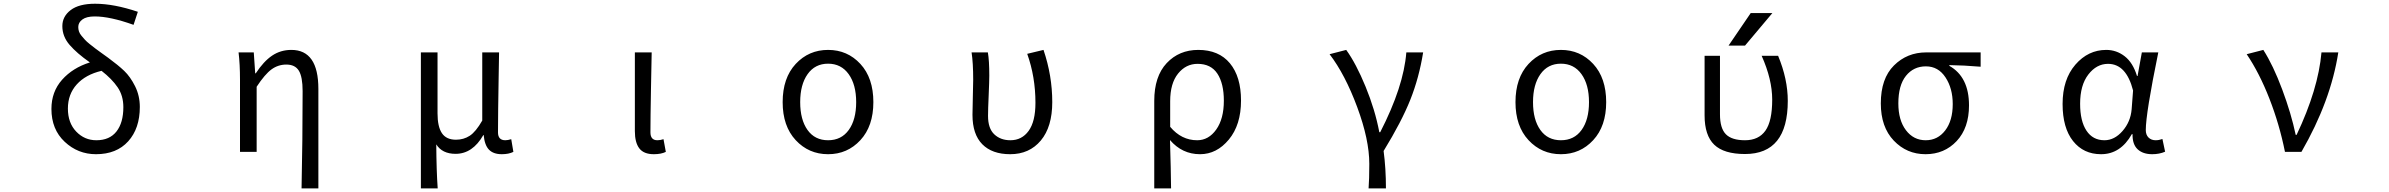

<svg xmlns="http://www.w3.org/2000/svg" viewBox="-20 -829 13040 1048"><path d="M505.9 -63.5Q578.1 -63.5 615.7 -111.3Q653.3 -159.2 653.3 -244.1Q653.3 -306.6 622.1 -352.5Q590.8 -398.4 534.2 -442.4Q447.3 -421.9 398.9 -368.2Q350.6 -314.5 350.6 -236.3Q350.6 -158.2 396 -110.8Q441.4 -63.5 505.9 -63.5ZM732.4 -764.6 709 -693.4Q581.1 -739.3 497.1 -739.3Q452.1 -739.3 429.7 -722.7Q407.2 -706.1 407.2 -681.6Q407.2 -668.9 411.1 -657.2Q415 -645.5 424.8 -633.8Q434.6 -622.1 443.4 -612.3Q452.1 -602.5 469.7 -588.4Q487.3 -574.2 499 -565.4Q510.7 -556.6 533.7 -540Q556.6 -523.4 570.3 -513.7Q625 -473.6 658.2 -441.9Q691.4 -410.2 717.3 -358.4Q743.2 -306.6 743.2 -245.1Q743.2 -127.9 679.7 -57.6Q616.2 12.7 503.9 12.7Q405.3 12.7 333 -55.2Q260.7 -123 260.7 -234.4Q260.7 -328.1 318.8 -393.6Q377 -459 470.7 -488.3Q399.4 -538.1 359.9 -584Q320.3 -629.9 320.3 -686.5Q320.3 -739.3 365.7 -773.9Q411.1 -808.6 499 -808.6Q601.6 -808.6 732.4 -764.6Z M1717.8 199.2H1626Q1631.8 -66.4 1631.8 -332Q1631.8 -409.2 1611.3 -442.9Q1590.8 -476.6 1543 -476.6Q1498 -476.6 1461.9 -450.2Q1425.8 -423.8 1380.9 -355.5V0H1290V-393.6Q1290 -478.5 1282.2 -543H1365.2L1373 -428.7H1376Q1418.9 -494.1 1465.3 -525.4Q1511.7 -556.6 1570.3 -556.6Q1717.8 -556.6 1717.8 -343.8Z M2277.3 199.2V-543H2368.2V-210Q2368.2 -137.7 2392.1 -102.1Q2416 -66.4 2468.8 -66.4Q2510.7 -66.4 2543.9 -87.9Q2577.1 -109.4 2612.3 -170.9V-543H2704.1Q2703.1 -493.2 2701.7 -401.4Q2700.2 -309.6 2699.2 -236.8Q2698.2 -164.1 2698.2 -106.4Q2698.2 -63.5 2738.3 -63.5Q2752 -63.5 2770.5 -69.3L2782.2 0Q2756.8 12.7 2718.8 12.7Q2672.9 12.7 2648.9 -12.2Q2625 -37.1 2620.1 -91.8H2618.2Q2559.6 10.7 2466.8 10.7Q2393.6 10.7 2361.3 -41Q2362.3 105.5 2369.1 199.2Z M3548.8 12.7Q3494.1 12.7 3469.7 -19Q3445.3 -50.8 3445.3 -113.3V-543H3537.1Q3536.1 -501 3533.2 -341.8Q3530.3 -182.6 3530.3 -106.4Q3530.3 -63.5 3568.4 -63.5Q3584 -63.5 3601.6 -69.3L3614.3 0Q3588.9 12.7 3548.8 12.7Z M4252 -271.5Q4252 -403.3 4323.2 -480Q4394.5 -556.6 4500 -556.6Q4605.5 -556.6 4676.3 -480Q4747.1 -403.3 4747.1 -271.5Q4747.1 -140.6 4676.3 -64Q4605.5 12.7 4500 12.7Q4394.5 12.7 4323.2 -64Q4252 -140.6 4252 -271.5ZM4387.7 -119.6Q4427.7 -63.5 4500 -63.5Q4572.3 -63.5 4612.8 -119.6Q4653.3 -175.8 4653.3 -271.5Q4653.3 -367.2 4612.3 -424.3Q4571.3 -481.4 4500 -481.4Q4428.7 -481.4 4388.2 -424.3Q4347.7 -367.2 4347.7 -271.5Q4347.7 -175.8 4387.7 -119.6Z M5494.1 12.7Q5395.5 12.7 5341.8 -41.5Q5288.1 -95.7 5288.1 -202.1Q5288.1 -234.4 5290 -297.9Q5292 -361.3 5292 -393.6Q5292 -486.3 5283.2 -543H5372.1Q5379.9 -499 5379.9 -416Q5379.9 -386.7 5376.5 -308.6Q5373 -230.5 5373 -196.3Q5373 -127.9 5407.2 -95.7Q5441.4 -63.5 5495.1 -63.5Q5557.6 -63.5 5594.7 -114.7Q5631.8 -166 5631.8 -267.6Q5631.8 -409.2 5586.9 -535.2L5675.8 -556.6Q5723.6 -416 5723.6 -271.5Q5723.6 -136.7 5661.1 -62Q5598.6 12.7 5494.1 12.7Z M6280.3 199.2V-278.3Q6280.3 -412.1 6348.1 -484.4Q6416 -556.6 6520.5 -556.6Q6632.8 -556.6 6693.4 -483.4Q6753.9 -410.2 6753.9 -280.3Q6753.9 -147.5 6687.5 -67.4Q6621.1 12.7 6530.3 12.7Q6432.6 12.7 6366.2 -64.5Q6371.1 95.7 6372.1 199.2ZM6514.6 -63.5Q6577.1 -63.5 6618.7 -122.1Q6660.2 -180.7 6660.2 -279.3Q6660.2 -373 6625 -426.8Q6589.8 -480.5 6516.6 -480.5Q6453.1 -480.5 6410.2 -427.2Q6367.2 -374 6367.2 -276.4V-136.7Q6428.7 -63.5 6514.6 -63.5Z M7544.9 199.2H7450.2Q7454.1 150.4 7454.1 65.4Q7454.1 -66.4 7388.2 -244.1Q7322.3 -421.9 7237.3 -533.2L7328.1 -556.6Q7381.8 -482.4 7433.6 -356.4Q7485.4 -230.5 7508.8 -107.4H7513.7Q7641.6 -356.4 7656.2 -543H7748Q7725.6 -404.3 7678.2 -285.2Q7630.9 -166 7532.2 -4.9Q7544.9 89.8 7544.9 199.2Z M8252 -271.5Q8252 -403.3 8323.2 -480Q8394.5 -556.6 8500 -556.6Q8605.5 -556.6 8676.3 -480Q8747.1 -403.3 8747.1 -271.5Q8747.1 -140.6 8676.3 -64Q8605.5 12.7 8500 12.7Q8394.5 12.7 8323.2 -64Q8252 -140.6 8252 -271.5ZM8387.7 -119.6Q8427.7 -63.5 8500 -63.5Q8572.3 -63.5 8612.8 -119.6Q8653.3 -175.8 8653.3 -271.5Q8653.3 -367.2 8612.3 -424.3Q8571.3 -481.4 8500 -481.4Q8428.7 -481.4 8388.2 -424.3Q8347.7 -367.2 8347.7 -271.5Q8347.7 -175.8 8387.7 -119.6Z M9536.1 -757.8H9654.3L9504.9 -580.1H9415ZM9738.3 -278.3Q9738.3 11.7 9504.9 11.7Q9389.6 11.7 9336.9 -39.1Q9284.2 -89.8 9284.2 -199.2V-524.4H9368.2V-205.1Q9368.2 -128.9 9400.4 -96.2Q9432.6 -63.5 9504.9 -63.5Q9579.1 -63.5 9616.2 -115.7Q9653.3 -168 9653.3 -285.2Q9653.3 -395.5 9595.7 -524.4H9685.5Q9738.3 -397.5 9738.3 -278.3Z M10246.1 -264.6Q10246.1 -400.4 10317.9 -471.7Q10389.6 -543 10494.1 -543H10791V-464.8Q10698.2 -472.7 10620.1 -473.6V-469.7Q10727.5 -409.2 10727.5 -253.9Q10727.5 -130.9 10660.2 -59.1Q10592.8 12.7 10490.2 12.7Q10387.7 12.7 10316.9 -61.5Q10246.1 -135.7 10246.1 -264.6ZM10491.2 -63.5Q10556.6 -63.5 10597.7 -117.2Q10638.7 -170.9 10638.7 -260.7Q10638.7 -346.7 10599.1 -406.7Q10559.6 -466.8 10492.2 -466.8Q10424.8 -466.8 10383.3 -415Q10341.8 -363.3 10341.8 -264.6Q10341.8 -172.9 10383.3 -118.2Q10424.8 -63.5 10491.2 -63.5Z M11448.2 12.7Q11352.5 12.7 11295.4 -59.1Q11238.3 -130.9 11238.3 -261.7Q11238.3 -395.5 11308.1 -476.1Q11377.9 -556.6 11476.6 -556.6Q11532.2 -556.6 11577.1 -522Q11622.1 -487.3 11644.5 -414.1H11647.5L11670.9 -543H11760.7Q11692.4 -210 11692.4 -119.1Q11692.4 -92.8 11707.5 -78.1Q11722.7 -63.5 11746.1 -63.5Q11764.6 -63.5 11783.2 -70.3L11797.9 -1Q11766.6 12.7 11727.5 12.7Q11676.8 12.7 11647.9 -14.2Q11619.1 -41 11620.1 -96.7H11616.2Q11554.7 12.7 11448.2 12.7ZM11466.8 -63.5Q11521.5 -63.5 11565.4 -113.8Q11609.4 -164.1 11615.2 -232.4L11623 -335Q11585.9 -480.5 11486.3 -480.5Q11423.8 -480.5 11378.9 -422.4Q11334 -364.3 11334 -262.7Q11334 -168 11368.7 -115.7Q11403.3 -63.5 11466.8 -63.5Z M12542 0H12452.1Q12421.9 -150.4 12367.2 -290.5Q12312.5 -430.7 12243.2 -533.2L12334 -556.6Q12387.7 -472.7 12437 -340.8Q12486.3 -209 12510.7 -92.8H12515.6Q12633.8 -341.8 12651.4 -543H12743.2Q12702.1 -277.3 12542 0Z"/></svg>

Font: Gen Shin Gothic Monospace Regular
Style: Regular
Weight: 400
Designer: [Source Han Sans]
Ryoko NISHIZUKA  (kana & ideographs); Paul D. Hunt (Latin, Greek & Cyrillic); Wenlong ZHANG  (bopomofo
Version: Version 1.002.20150607